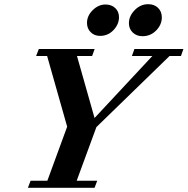

<svg xmlns="http://www.w3.org/2000/svg" viewBox="-20 -897 896 917"><path d="M660.6 -724.1Q632.3 -724.1 614 -741.7Q595.7 -759.3 595.7 -786.1Q595.7 -820.3 623.3 -848.6Q650.9 -877 688 -877Q716.8 -877 734.9 -859.4Q752.9 -841.8 752.9 -814Q752.9 -779.3 726.1 -751.7Q699.2 -724.1 660.6 -724.1ZM458 -725.6Q430.7 -725.6 413.1 -743.2Q395.5 -760.7 395.5 -787.6Q395.5 -821.8 422.9 -848.6Q450.2 -875.5 483.9 -875.5Q512.2 -875.5 530.3 -858.6Q548.3 -841.8 548.3 -814.9Q548.3 -780.8 522 -753.2Q495.6 -725.6 458 -725.6ZM113.3 0 126 -33.7H206.1L300.8 -292L205.1 -629.4H152.3L165.5 -663.1H432.1L419.9 -629.4H347.7L431.6 -333.5L707.5 -629.4H609.9L622.1 -663.1H856L844.2 -629.4H789.6L440.4 -290L346.2 -33.7H444.3L431.6 0Z"/></svg>

Font: Elstob 10pt
Style: Bold Italic
Weight: 700
Italic angle: -20°
Designer: Peter S. Baker
Version: Version 1.015